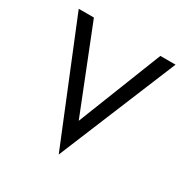

<svg xmlns="http://www.w3.org/2000/svg" viewBox="-139 -701 813 833"><g transform="rotate(30 267.0 -284.5)"><path d="M22 -580 263 11 507 -580H431L265 -159L98 -580Z"/></g></svg>

Font: Charger Pro
Style: Nar
Weight: 400
Designer: Jasper
Foundry: Cannot Into Space Fonts
Version: Version 1.09